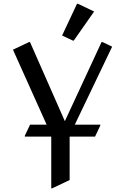

<svg xmlns="http://www.w3.org/2000/svg" viewBox="-20 -980 664 1019"><path d="M252 19.5V-254.9H111.8V-259.8L139.6 -318.4H227.5L48.8 -716.3L134.3 -756.8H139.2L324.2 -336.9L519 -756.8H523.9L575.2 -732.4L377 -318.4H512.2V-313.5L484.4 -254.9H349.6V-24.4L256.8 19.5ZM388.7 -960H393.6L479.5 -918.9L371.6 -764.6H366.7L309.6 -791.5Z"/></svg>

Font: Nova Cut
Style: Book
Weight: 400
Version: Version 2.000